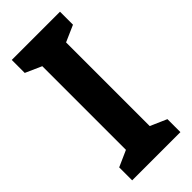

<svg xmlns="http://www.w3.org/2000/svg" viewBox="-230 -760 805 805"><g transform="rotate(-45 172.5 -357.0)"><path d="M316 0H30V-77L102 -109V-605L30 -637V-714H316V-637L243 -605V-109L316 -77Z"/></g></svg>

Font: Noto Sans Condensed
Style: Regular
Weight: 400
Width: 3
Version: Version 2.013